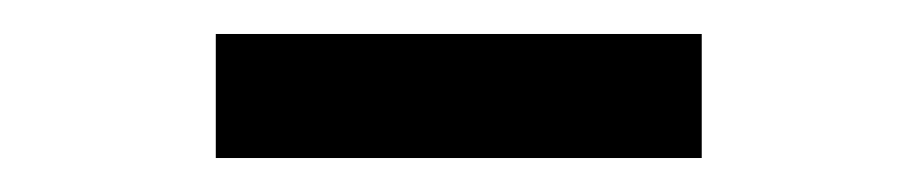

<svg xmlns="http://www.w3.org/2000/svg" viewBox="-20 -339 540 113"><path d="M107 -246H393V-319H107Z"/></svg>

Font: Noto Sans Mono CJK JP Regular
Style: Regular
Weight: 400
Designer: Ryoko NISHIZUKA (kana & ideographs); Paul D. Hunt (Latin, Greek & Cyrillic); Wenlong ZHANG (bopomofo); Sandoll Communica
Foundry: Adobe Systems Incorporated
Version: Version 1.004;PS 1.004;hotconv 1.0.82;makeotf.lib2.5.63406